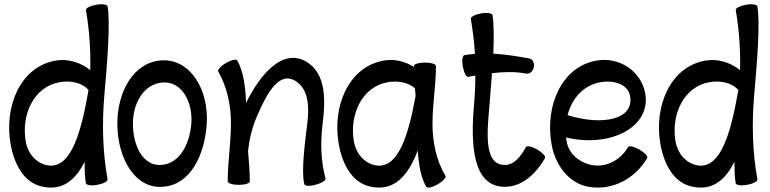

<svg xmlns="http://www.w3.org/2000/svg" viewBox="-20 -838 3556 887"><path d="M377 -791C393 -700 399 -607 397 -514C351 -550 295 -568 236 -558C74 -529 -2 -347 29 -172C45 -82 89 6 175 24C268 45 329 -6 371 -91C371 -50 372 -16 377 9C378 17 402 21 429 16C457 11 478 0 477 -9C454 -137 451 -267 462 -397C474 -534 491 -728 477 -809C475 -817 452 -821 424 -816C396 -811 375 -800 377 -791ZM195 -75C144 -87 108 -131 99 -184C77 -309 137 -437 254 -458C304 -467 357 -458 389 -422C358 -247 313 -49 195 -75Z M732 25C862 16 925 -124 935 -264C946 -420 861 -568 725 -559C593 -549 522 -410 522 -267C522 -114 599 35 732 25ZM594 -267C594 -361 644 -451 732 -457C819 -463 871 -368 864 -269C857 -175 812 -82 725 -76C639 -70 594 -167 594 -267Z M988 -508C1030 -435 1047 -351 1047 -267C1047 -178 1032 -89 1032 0C1032 9 1055 16 1083 16C1111 16 1134 9 1134 0C1134 -46 1130 -92 1126 -139C1132 -196 1145 -252 1169 -305C1212 -405 1269 -511 1345 -464C1406 -426 1409 -345 1400 -271C1388 -176 1371 -42 1386 13C1388 22 1412 23 1439 15C1466 8 1486 -5 1484 -13C1462 -94 1460 -179 1470 -262C1484 -373 1488 -496 1397 -552C1290 -617 1185 -502 1117 -363C1114 -436 1105 -508 1076 -559C1072 -566 1048 -561 1024 -547C1000 -533 984 -516 988 -508Z M2038 -25C1995 -98 1978 -182 1978 -267C1978 -356 1994 -444 1994 -533C1994 -542 1971 -549 1943 -549C1915 -549 1892 -542 1892 -533V-529C1850 -555 1802 -567 1752 -558C1590 -529 1514 -347 1545 -172C1561 -82 1605 6 1691 24C1802 49 1867 -29 1910 -143C1914 -79 1924 -19 1949 25C1954 33 1977 28 2001 14C2026 0 2042 -18 2038 -25ZM1711 -75C1660 -87 1624 -131 1615 -184C1593 -309 1653 -437 1770 -458C1816 -466 1864 -459 1897 -430C1898 -418 1899 -407 1900 -395C1869 -227 1823 -50 1711 -75Z M2143 -483C2154 -485 2165 -487 2176 -489C2176 -444 2174 -400 2170 -355C2154 -175 2161 25 2312 25C2393 25 2457 -36 2498 -108C2502 -116 2486 -133 2462 -147C2438 -161 2414 -166 2410 -159C2387 -118 2358 -76 2312 -76C2215 -76 2230 -223 2241 -349C2245 -395 2249 -448 2253 -500C2306 -506 2359 -508 2412 -498C2428 -496 2443 -509 2446 -528C2450 -548 2440 -566 2425 -568C2370 -578 2314 -587 2259 -590C2262 -663 2262 -729 2255 -769C2254 -777 2230 -781 2202 -776C2175 -771 2154 -760 2155 -751C2164 -698 2171 -644 2174 -589C2157 -588 2141 -586 2125 -583C2117 -582 2113 -558 2118 -531C2123 -503 2134 -482 2143 -483Z M2970 -108C2974 -116 2958 -133 2934 -147C2909 -161 2886 -166 2882 -159C2848 -100 2783 -64 2717 -75C2658 -86 2608 -126 2598 -184C2597 -190 2596 -197 2595 -203C2800 -154 2988 -251 2961 -406C2942 -510 2841 -577 2735 -558C2573 -529 2497 -347 2528 -172C2545 -76 2606 8 2699 25C2808 44 2914 -12 2970 -108ZM2753 -458C2815 -469 2881 -450 2891 -394C2910 -283 2759 -257 2602 -306C2622 -383 2675 -444 2753 -458Z M3379 -791C3395 -700 3401 -607 3399 -514C3353 -550 3297 -568 3238 -558C3076 -529 3000 -347 3031 -172C3047 -82 3091 6 3177 24C3270 45 3331 -6 3373 -91C3373 -50 3374 -16 3379 9C3380 17 3404 21 3431 16C3459 11 3480 0 3479 -9C3456 -137 3453 -267 3464 -397C3476 -534 3493 -728 3479 -809C3477 -817 3454 -821 3426 -816C3398 -811 3377 -800 3379 -791ZM3197 -75C3146 -87 3110 -131 3101 -184C3079 -309 3139 -437 3256 -458C3306 -467 3359 -458 3391 -422C3360 -247 3315 -49 3197 -75Z"/></svg>

Font: Nupuram Condensed Medium
Style: Regular
Weight: 500
Width: 3
Designer: Santhosh Thottingal (santhosh.thottingal@gmail.com)
Foundry: SMC
Version: Version 1.000